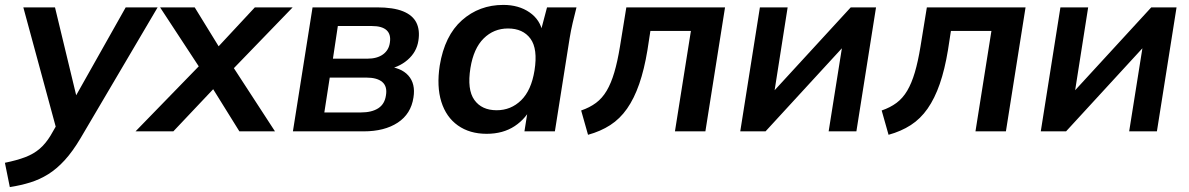

<svg xmlns="http://www.w3.org/2000/svg" viewBox="-50 -535 4843 782"><path d="M-10 227 -30 128Q19 118 53 105Q87 92 111.5 71Q136 50 156 17L190 -42L184 7L45 -505H174L269 -111H240L462 -505H592L278 28Q246 82 213.5 117.5Q181 153 146.5 174.5Q112 196 73.5 208Q35 220 -10 227Z M502 0 783 -289 781 -232 602 -505H743L858 -318H814L988 -505H1142L878 -232L882 -289L1070 0H925L800 -201H846L656 0Z M1143 0 1223 -505H1485Q1552 -505 1591.5 -489Q1631 -473 1646 -442.5Q1661 -412 1654 -369Q1647 -323 1610 -291Q1573 -259 1519 -251L1520 -265Q1583 -261 1613 -227.5Q1643 -194 1634 -138Q1624 -71 1570 -35.5Q1516 0 1431 0ZM1271 -77H1420Q1464 -77 1490.5 -94Q1517 -111 1522 -147Q1528 -183 1507 -201Q1486 -219 1442 -219H1293ZM1306 -296H1446Q1486 -296 1510 -313.5Q1534 -331 1538 -362Q1543 -395 1524.5 -412Q1506 -429 1465 -429H1326Z M1932 10Q1863 10 1815 -24Q1767 -58 1747.5 -120.5Q1728 -183 1741 -268Q1761 -390 1831.5 -452.5Q1902 -515 2000 -515Q2063 -515 2107 -484.5Q2151 -454 2160 -402L2150 -399L2178 -505H2298Q2290 -474 2282.5 -442Q2275 -410 2270 -379L2210 0H2086L2103 -107H2119Q2094 -53 2046.5 -21.5Q1999 10 1932 10ZM1973 -86Q2031 -86 2072.5 -126.5Q2114 -167 2127 -248Q2141 -336 2110.5 -377.5Q2080 -419 2019 -419Q1961 -419 1920 -378.5Q1879 -338 1866 -258Q1852 -170 1882 -128Q1912 -86 1973 -86Z M2345 14 2317 -85Q2352 -97 2377.5 -116Q2403 -135 2421 -165.5Q2439 -196 2452 -240Q2465 -284 2475 -345L2501 -505H2903L2823 0H2699L2764 -409H2599L2587 -331Q2574 -252 2553.5 -193Q2533 -134 2504 -92.5Q2475 -51 2435.5 -25.5Q2396 0 2345 14Z M2965 0 3045 -505H3158L3098 -123L3065 -124L3415 -505H3518L3438 0H3325L3386 -383L3419 -382L3068 0Z M3569 14 3541 -85Q3576 -97 3601.5 -116Q3627 -135 3645 -165.5Q3663 -196 3676 -240Q3689 -284 3699 -345L3725 -505H4127L4047 0H3923L3988 -409H3823L3811 -331Q3798 -252 3777.5 -193Q3757 -134 3728 -92.5Q3699 -51 3659.5 -25.5Q3620 0 3569 14Z M4189 0 4269 -505H4382L4322 -123L4289 -124L4639 -505H4742L4662 0H4549L4610 -383L4643 -382L4292 0Z"/></svg>

Font: Mulish ExtraLight
Style: Italic
Weight: 200
Italic angle: -9°
Designer: Vernon Adams
Foundry: Vernon Adams
Version: Version 3.603